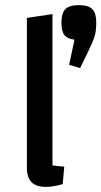

<svg xmlns="http://www.w3.org/2000/svg" viewBox="-20 -720 396 750"><path d="M85 0ZM231 -69 225 -1Q188 10 159 10Q121 10 103 -8.5Q85 -27 85 -65V-650L185 -665V-74Q205 -71 231 -69ZM250 -467 271 -565Q244 -568 232 -582.5Q220 -597 220 -631Q220 -669 235.5 -684.5Q251 -700 288 -700Q325 -700 340.5 -684.5Q356 -669 356 -631Q356 -598 349 -576.5Q342 -555 324 -518L293 -454Z"/></svg>

Font: Changa
Style: Regular
Weight: 400
Designer: Eduardo Rodriguez Tunni
Foundry: Eduardo Rodriguez Tunni
Version: Version 2.002; ttfautohint (v1.5.10-5e6f)